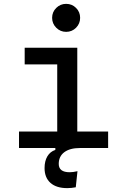

<svg xmlns="http://www.w3.org/2000/svg" viewBox="-20 -764 626 991"><path d="M321.3 -599.6Q291.5 -599.6 270.3 -620.8Q249 -642.1 249 -671.9Q249 -702.1 270.3 -723.1Q291.5 -744.1 321.3 -744.1Q351.6 -744.1 372.6 -723.1Q393.6 -702.1 393.6 -671.9Q393.6 -642.1 372.6 -620.8Q351.6 -599.6 321.3 -599.6ZM78.1 0V-85H275.4V-431.6H107.4V-517.6H378.9V-85H538.1V0H392.6Q340.8 0 312 21.5Q283.2 43 283.2 82Q283.2 125 339.8 125Q356.9 125 379.9 119.6L371.1 202.6Q348.6 207 327.1 207Q271 207 240.5 179.9Q210 152.8 210 103.5Q210 67.4 224.4 43Q238.8 18.6 265.6 9.8V0Z"/></svg>

Font: Caskaydia Cove
Style: Regular
Weight: 400
Monospace: yes
Designer: Aaron Bell
Foundry: Saja Typeworks
Version: Version 4.300; ttfautohint (v1.8.3)